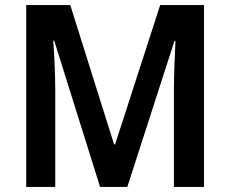

<svg xmlns="http://www.w3.org/2000/svg" viewBox="-20 -734 904 754"><path d="M373 0H480L665 -573H669C667 -523 663 -442 663 -386V0H781V-714H609L432 -167H428L256 -714H83V0H197V-382C197 -441 193 -524 189 -574H193Z"/></svg>

Font: Noto Sans Devanagari UI SemiCondensed SemiBold
Style: Regular
Weight: 600
Width: 4
Designer: Jelle Bosma - Monotype Design Team
Foundry: Monotype Imaging Inc.
Version: Version 2.004